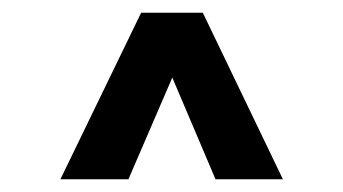

<svg xmlns="http://www.w3.org/2000/svg" viewBox="-20 -647 540 302"><path d="M182 -365H75L202 -627H299L425 -365H319L251 -525Z"/></svg>

Font: Blinker SemiBold
Style: Regular
Weight: 600
Designer: Juergen Huber
Foundry: supertype
Version: Version 1.015;PS 1.15;hotconv 1.0.88;makeotf.lib2.5.647800